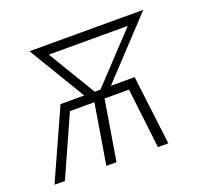

<svg xmlns="http://www.w3.org/2000/svg" viewBox="-96 -633 793 745"><g transform="rotate(-20 300.0 -260.0)"><path d="M9 0 138 -286H236L95 -520H565L346 -286H444L479 0H436L407 -248H306L265 0H223L264 -248H163L52 0ZM279 -286H303L487 -482H161Z"/></g></svg>

Font: Iosevka Aile XLt Obl
Style: Regular
Weight: 200
Italic angle: -9°
Designer: Belleve Invis
Foundry: Belleve Invis
Version: Version 31.1.0; ttfautohint (v1.8.4)